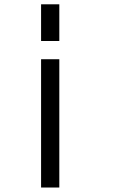

<svg xmlns="http://www.w3.org/2000/svg" viewBox="-20 -796 540 874"><path d="M167 -609.4V-776.4H250V-609.4ZM167 57.6V-526.4H250V57.6Z"/></svg>

Font: KH Dot Kodenmachou 12
Style: Regular
Weight: 400
Designer: Original version for X68000 by Keitarou Hiraki (http://hp.vector.co.jp/authors/VA000874/) / TrueType conversion by Homem
Version: Version 1.00.20150527